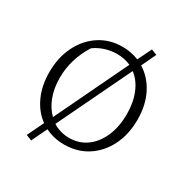

<svg xmlns="http://www.w3.org/2000/svg" viewBox="-182 -880 1084 1117"><g transform="rotate(30 360.5 -322.0)"><path d="M354 8Q284 8 227 -21L177 83L139 68L192 -42Q135 -83 102.5 -153.5Q70 -224 70 -315Q70 -413 108 -490Q146 -567 213 -611Q280 -655 366 -655Q425 -655 476 -634L521 -727L559 -712L513 -615Q578 -575 615.5 -501.5Q653 -428 653 -331Q653 -232 615 -155.5Q577 -79 509.5 -35.5Q442 8 354 8ZM139 -317Q139 -247 160 -191Q181 -135 219 -98L452 -584Q410 -603 360 -603Q321 -603 282 -591Q243 -579 210 -555Q139 -442 139 -317ZM360 -40Q426 -40 476 -76Q526 -112 554.5 -177Q583 -242 583 -328Q583 -406 558 -466.5Q533 -527 487 -562L251 -71Q300 -40 360 -40Z"/></g></svg>

Font: Piazzolla SC Light
Style: Regular
Weight: 300
Designer: Juan Pablo del Peral
Foundry: Huerta Tipografica
Version: Version 1.330